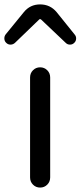

<svg xmlns="http://www.w3.org/2000/svg" viewBox="-43 -847 364 867"><path d="M92.8 -45.9V-497.1Q92.8 -516.6 106 -529.8Q119.1 -543 138.2 -543Q157.2 -543 170.4 -529.8Q183.6 -516.6 183.6 -497.1V-45.9Q183.6 -26.4 170.4 -13.2Q157.2 0 138.2 0Q119.1 0 106 -13.2Q92.8 -26.4 92.8 -45.9ZM-14.6 -653.3Q-23.4 -661.1 -23.4 -673.8Q-23.4 -683.6 -17.6 -691.4L64.5 -792Q92.8 -827.1 138.2 -827.1Q183.6 -827.1 212.9 -792L293.9 -691.4Q300.8 -683.6 300.8 -673.8Q300.8 -661.1 292 -653.3Q284.2 -645.5 272.9 -645.5Q261.7 -645.5 253.9 -653.3L141.6 -759.8Q139.6 -760.7 137.7 -760.7Q135.7 -760.7 134.8 -759.8L24.4 -653.3Q15.6 -645.5 4.4 -645.5Q-6.8 -645.5 -14.6 -653.3Z"/></svg>

Font: Gen Jyuu Gothic Regular
Style: Regular
Weight: 400
Designer: [Source Han Sans]
Ryoko NISHIZUKA  (kana & ideographs); Paul D. Hunt (Latin, Greek & Cyrillic); Wenlong ZHANG  (bopomofo
Version: Version 1.002.20150607